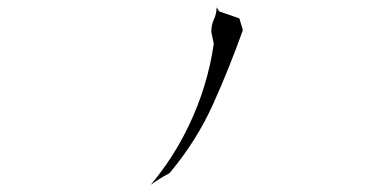

<svg xmlns="http://www.w3.org/2000/svg" viewBox="-20 -663 1040 535"><path d="M568.8 -573.7 575.7 -541Q558.1 -420.4 504.9 -310.5Q462.9 -223.1 399.9 -147.9Q426.8 -167.5 452.1 -180.2Q527.8 -270.5 573.7 -372.6Q619.6 -474.6 656.7 -579.1L647 -611.8L590.8 -631.3Q589.8 -632.3 583.5 -642.6Q583.5 -625 576.2 -609.4Q568.8 -593.8 568.8 -573.7Z"/></svg>

Font: Bakudai
Style: Light
Weight: 300
Version: Version 1.48